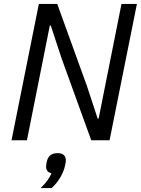

<svg xmlns="http://www.w3.org/2000/svg" viewBox="-20 -718 724 983"><path d="M275 66C242 66 225 82 219 112C216 127 216 132 216 136C216 155 227 166 244 169C231 197 219 214 188 245H244C277 216 305 171 314 126C317 111 317 107 317 102C317 80 304 66 275 66ZM447 0H541L681 -698H602L485 -111H480L425 -278L273 -698H179L39 0H118L235 -587H240L295 -420Z"/></svg>

Font: LVC Sans
Style: Italic
Weight: 400
Italic angle: -11.31°
Designer: Mike Abbink, Paul van der Laan, Pieter van Rosmalen
Foundry: Bold Monday
Version: Version 3.0